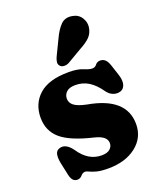

<svg xmlns="http://www.w3.org/2000/svg" viewBox="-136 -799 743 896"><g transform="rotate(-20 236.0 -351.5)"><path d="M238 -55.5Q266 -55.5 279.5 -67.5Q293 -79.5 293 -96.5Q293 -113.5 279 -125.8Q265 -138 233 -146Q121 -172.5 75.2 -212.8Q29.5 -253 29.5 -317.5Q29.5 -387.5 77.8 -430.5Q126 -473.5 225 -473.5Q269 -473.5 294.8 -462.5Q320.5 -451.5 335.5 -451.5Q349.5 -451.5 357.8 -462.8Q366 -474 382 -474Q395 -474 405.2 -465.5Q415.5 -457 423 -435L440.5 -381.5Q450 -352.5 445 -332.8Q440 -313 423.5 -306.5Q406 -300 387.2 -306.5Q368.5 -313 355 -331.5Q329.5 -368.5 300.2 -387.2Q271 -406 234 -406Q203.5 -406 189.2 -392.5Q175 -379 175 -359.5Q175 -338.5 193 -324.8Q211 -311 254.5 -302Q438.5 -269.5 438.5 -138.5Q438.5 -71 385 -29.2Q331.5 12.5 246.5 12.5Q210 12.5 188.8 6.8Q167.5 1 156.2 -4.8Q145 -10.5 139 -10.5Q126 -10.5 116.5 1Q107 12.5 92.5 12.5Q80.5 12.5 72 4.2Q63.5 -4 59 -24L45.5 -87Q40 -114 43.8 -132Q47.5 -150 66 -155Q97.5 -163.5 127 -123Q171.5 -55.5 238 -55.5ZM234.5 -637Q252 -675.5 274 -697.8Q296 -720 331 -713.5Q360.5 -708.5 375.2 -685Q390 -661.5 385.5 -635.5Q381 -609.5 364.5 -592.2Q348 -575 314.5 -557L239.5 -513Q228.5 -507.5 216.2 -507.8Q204 -508 196.5 -516Q188.5 -525 190 -536Q191.5 -547 197 -559.5Z"/></g></svg>

Font: Fraunces 72pt S100
Style: Bold
Weight: 700
Version: Version 1.000; ttfautohint (v1.8.3)